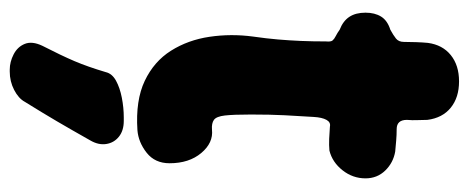

<svg xmlns="http://www.w3.org/2000/svg" viewBox="-304 -379 962 394"><g transform="rotate(90 177.0 -182.0)"><path d="M247 17Q186 21 146 2Q106 -17 84 -52Q62 -87 55.5 -131Q49 -175 55 -220Q59 -248 61 -271.5Q63 -295 64 -318.5Q65 -342 65 -370Q66 -380 63 -383.5Q60 -387 54 -390Q48 -393 41 -398Q23 -405 14.5 -418Q6 -431 6 -451Q6 -470 14 -483Q22 -496 41 -502Q52 -508 59 -513.5Q66 -519 66 -530Q66 -541 66.5 -555Q67 -569 68 -579Q72 -609 93 -626Q114 -643 147 -643Q180 -643 201 -626Q222 -609 226 -578Q226 -568 226.5 -557.5Q227 -547 226 -536Q226 -515 245 -515Q257 -515 268.5 -514Q280 -513 291 -512Q314 -508 330 -491.5Q346 -475 346 -451Q346 -425 329.5 -404Q313 -383 289 -377Q278 -376 265 -376.5Q252 -377 240 -378Q231 -380 226 -371Q221 -362 220 -345Q218 -314 216.5 -285Q215 -256 215 -216Q215 -180 217 -162.5Q219 -145 226 -140Q233 -135 246 -136Q273 -139 294 -114Q315 -89 315 -49Q315 -19 293.5 -2Q272 15 247 17ZM189 248Q182 261 164.5 270Q147 279 127 279H123Q107 279 91.5 271Q76 263 70 248Q64 233 74 212Q94 173 105.5 146Q117 119 128 82Q131 69 145.5 61Q160 53 180.5 49Q201 45 221 45H228Q248 45 260.5 55Q273 65 275.5 81Q278 97 268 114Q246 153 229 182Q212 211 189 248Z"/></g></svg>

Font: Winky Sans
Style: Bold
Weight: 700
Designer: Simon Atzbach
Foundry: typofactur
Version: Version 1.205